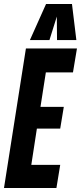

<svg xmlns="http://www.w3.org/2000/svg" viewBox="-35 -943 406 963"><path d="M-15 0 95 -700H351L331 -580H195L168 -407H285L267 -298H150L122 -116H267L248 0ZM115 -742 196 -923H326L348 -742H251L250 -860L213 -742Z"/></svg>

Font: Georama ExtraCondensed
Style: Bold Italic
Weight: 700
Width: 2
Italic angle: -9°
Designer: Jean-Baptiste Levee
Foundry: Production Type
Version: Version 1.000